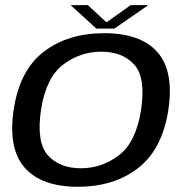

<svg xmlns="http://www.w3.org/2000/svg" viewBox="-20 -727 738 752"><path d="M285 4.5Q427 4.5 521.5 -69.2Q616 -143 639.5 -297Q662 -449.5 596.2 -523.2Q530.5 -597 388.5 -597Q246 -597 151.2 -524.2Q56.5 -451.5 33.5 -297Q11 -145 76.8 -70.2Q142.5 4.5 285 4.5ZM296.5 -68Q213 -68 167.5 -118.8Q122 -169.5 140.5 -296.5Q160 -422.5 226.8 -473.5Q293.5 -524.5 377 -524.5Q460 -524.5 505.8 -474Q551.5 -423.5 532.5 -296.5Q513 -170.5 446.2 -119.2Q379.5 -68 296.5 -68ZM357.5 -615H428L561 -707H492L397 -639.5L324 -707H256.5Z"/></svg>

Font: Anybody SemiExpanded
Style: Italic
Weight: 400
Width: 6
Italic angle: -10°
Version: Version 1.113;gftools[0.9.25]